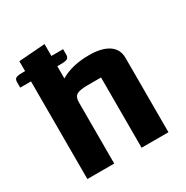

<svg xmlns="http://www.w3.org/2000/svg" viewBox="-154 -794 894 923"><g transform="rotate(-30 292.5 -332.5)"><path d="M520 -413V0H371V-390H297Q252 -390 235.5 -379.5Q219 -369 219 -340V0H70V-542H10V-572Q10 -588 19 -593.5Q28 -599 54 -599H70V-654L216 -665V-599H281V-569Q281 -553 271.5 -547.5Q262 -542 236 -542H216V-474Q279 -512 374 -512Q444 -512 482 -486.5Q520 -461 520 -413Z"/></g></svg>

Font: Changa SemiBold
Style: Regular
Weight: 600
Designer: Eduardo Rodriguez Tunni
Foundry: Eduardo Rodriguez Tunni
Version: Version 2.002; ttfautohint (v1.5) -l 8 -r 50 -G 150 -x 14 -H